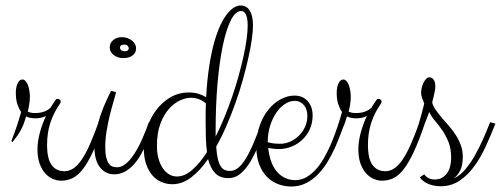

<svg xmlns="http://www.w3.org/2000/svg" viewBox="-20 -680 1808 693"><path d="M74.2 -259.8Q69.3 -242.7 64.5 -230.5Q59.6 -218.3 53.7 -207.8Q47.9 -197.3 40.8 -187.7Q33.7 -178.2 24.9 -167L21 -170.9Q32.2 -199.7 40.8 -225.1Q49.3 -250.5 56.2 -275.9Q48.3 -287.1 42.7 -304Q37.1 -320.8 37.1 -344.2Q37.1 -365.2 43.7 -379.2Q50.3 -393.1 61 -393.1Q66.9 -393.1 72 -387.7Q77.1 -382.3 80.6 -373.5Q84 -364.7 85.9 -353.3Q87.9 -341.8 87.9 -329.1Q87.9 -323.2 87.2 -316.4Q86.4 -309.6 85.4 -302.5Q84.5 -295.4 83 -288.8Q81.5 -282.2 80.1 -277.8Q83 -275.4 89.6 -273.7Q96.2 -272 106.9 -272Q125.5 -272 139.6 -277.3Q153.8 -282.7 162.1 -291Q169.4 -302.7 173.6 -309.1Q177.7 -315.4 180.2 -318.6Q182.6 -321.8 183.8 -322.5Q185.1 -323.2 187 -323.2Q192.4 -323.2 195.8 -320.3Q199.2 -317.4 199.2 -312Q199.2 -310.5 197.8 -308.1Q196.3 -305.7 193.8 -301.8Q173.3 -272 161.6 -236.3Q149.9 -200.7 149.9 -157.2Q149.9 -106.9 166.3 -84.5Q182.6 -62 212.9 -62Q229.5 -62 244.6 -72Q259.8 -82 274.4 -103.3Q289.1 -124.5 304 -158Q318.8 -191.4 335.9 -238.8L355 -233.9Q334 -171.9 315.4 -132.1Q296.9 -92.3 278.8 -69.1Q260.7 -45.9 241.7 -36.9Q222.7 -27.8 200.2 -27.8Q186 -27.8 170.9 -34.2Q155.8 -40.5 143.3 -54.2Q130.9 -67.9 123 -89.6Q115.2 -111.3 115.2 -142.1Q115.2 -157.2 117.9 -173.6Q120.6 -189.9 125 -205.3Q129.4 -220.7 134.8 -235.1Q140.1 -249.5 146 -261.2Q128.4 -252.9 107.9 -252.9Q87.9 -252.9 74.2 -259.8Z M392.1 -50.8Q361.3 -50.8 341.1 -75.7Q320.8 -100.6 320.8 -150.9Q320.8 -184.1 334.2 -235.6Q347.7 -287.1 380.9 -352.1L398.9 -347.2Q396 -334.5 389.4 -312.5Q382.8 -290.5 376.2 -263.4Q369.6 -236.3 364.7 -206.8Q359.9 -177.2 359.9 -149.9Q359.9 -127 363.3 -112.5Q366.7 -98.1 372.3 -90.1Q377.9 -82 385.5 -79.1Q393.1 -76.2 401.9 -76.2Q416 -76.2 428.7 -85Q441.4 -93.8 452.9 -108.2Q464.4 -122.6 474.4 -140.4Q484.4 -158.2 492.4 -176.3Q500.5 -194.3 506.8 -210.7Q513.2 -227.1 517.1 -238.8L536.1 -233.9Q530.8 -219.2 523.7 -200Q516.6 -180.7 507.6 -160.2Q498.5 -139.6 487.3 -120.1Q476.1 -100.6 461.9 -85.2Q447.8 -69.8 430.4 -60.3Q413.1 -50.8 392.1 -50.8ZM471.2 -505.9Q471.2 -488.8 458 -479.5Q444.8 -470.2 424.8 -470.2Q414.6 -470.2 405.5 -473.4Q396.5 -476.6 389.9 -481.7Q383.3 -486.8 379.6 -493.9Q376 -501 376 -508.8Q376 -525.4 388.9 -535.6Q401.9 -545.9 418.9 -545.9Q431.2 -545.9 440.9 -542.2Q450.7 -538.6 457.5 -532.7Q464.4 -526.9 467.8 -519.8Q471.2 -512.7 471.2 -505.9ZM444.8 -505.9Q444.8 -510.7 440.7 -514.9Q436.5 -519 428.2 -519Q413.1 -519 413.1 -507.8Q413.1 -502.4 417.7 -498.8Q422.4 -495.1 430.2 -495.1Q437.5 -495.1 441.2 -498.3Q444.8 -501.5 444.8 -505.9Z M662.1 -346.2Q683.6 -346.2 699 -340.6Q714.4 -335 724.1 -329.1Q727.5 -393.1 735.4 -442.6Q743.2 -492.2 753.7 -529.1Q764.2 -565.9 776.4 -591.1Q788.6 -616.2 801.3 -631.6Q814 -647 825.9 -653.6Q837.9 -660.2 848.1 -660.2Q870.1 -660.2 881.6 -641.6Q893.1 -623 893.1 -586.9Q893.1 -567.9 888.9 -538.3Q884.8 -508.8 876.7 -472.4Q868.7 -436 857.2 -394.5Q845.7 -353 830.8 -311Q815.9 -269 798.3 -228Q780.8 -187 760.3 -150.9Q762.2 -123 766.4 -106Q770.5 -88.9 776.9 -79.3Q783.2 -69.8 791.5 -66.4Q799.8 -63 810.1 -63Q824.2 -63 837.4 -72.5Q850.6 -82 864.3 -103Q877.9 -124 892.6 -157.5Q907.2 -190.9 924.3 -238.8L943.4 -233.9Q929.2 -196.3 915 -160.9Q900.9 -125.5 884.5 -97.9Q868.2 -70.3 848.6 -53.7Q829.1 -37.1 804.2 -37.1Q773.4 -37.1 756.3 -55.4Q739.3 -73.7 731 -106Q702.6 -64.5 670.2 -39.8Q637.7 -15.1 602.1 -15.1Q582 -15.1 563.5 -22.7Q544.9 -30.3 530.8 -46.1Q516.6 -62 507.8 -86.7Q499 -111.3 499 -146Q499 -182.1 510.5 -217.8Q522 -253.4 543.2 -282Q564.5 -310.5 594.5 -328.4Q624.5 -346.2 662.1 -346.2ZM619.1 -43Q646.5 -43 674.1 -67.1Q701.7 -91.3 727.1 -130.9Q724.1 -153.8 723.1 -179.7Q722.2 -205.6 722.2 -234.9Q722.2 -253.4 722.2 -271.7Q722.2 -290 723.1 -307.1Q720.7 -309.1 716.1 -312.5Q711.4 -315.9 704.3 -319.3Q697.3 -322.8 688.2 -325Q679.2 -327.1 668 -327.1Q651.4 -327.1 630.4 -317.9Q609.4 -308.6 590.6 -287.8Q571.8 -267.1 559.1 -233.9Q546.4 -200.7 546.4 -152.8Q546.4 -129.9 551.5 -109.9Q556.6 -89.8 566.2 -75Q575.7 -60.1 589.1 -51.5Q602.5 -43 619.1 -43ZM874 -586.9Q874 -594.2 873.3 -603.5Q872.6 -612.8 870.1 -620.8Q867.7 -628.9 863 -634.5Q858.4 -640.1 850.1 -640.1Q830.1 -640.1 813.2 -606.9Q796.4 -573.7 784.2 -515.4Q772 -457 765.1 -378.4Q758.3 -299.8 758.3 -209V-187Q774.9 -219.7 790 -256.8Q805.2 -293.9 818.1 -331.5Q831.1 -369.1 841.3 -406.2Q851.6 -443.4 858.9 -476.8Q866.2 -510.3 870.1 -538.6Q874 -566.9 874 -586.9Z M1031.2 -6.8Q1006.3 -6.8 983.4 -15.6Q960.4 -24.4 943.1 -42.2Q925.8 -60.1 915.5 -86.9Q905.3 -113.8 905.3 -149.9Q905.3 -193.8 918 -228.3Q930.7 -262.7 950.4 -286.4Q970.2 -310.1 994.6 -322.5Q1019 -335 1042.5 -335Q1072.8 -335 1090.6 -314.9Q1108.4 -294.9 1108.4 -263.2Q1108.4 -235.8 1098.1 -213.6Q1087.9 -191.4 1071 -175.5Q1054.2 -159.7 1032.5 -150.9Q1010.7 -142.1 987.3 -142.1Q976.1 -142.1 966.1 -143.3Q956.1 -144.5 948.2 -146Q951.2 -115.7 960 -93.8Q968.8 -71.8 981.9 -57.6Q995.1 -43.5 1011.5 -36.6Q1027.8 -29.8 1045.4 -29.8Q1067.4 -29.8 1085.9 -40.5Q1104.5 -51.3 1120.1 -68.6Q1135.7 -85.9 1148.7 -108.4Q1161.6 -130.9 1171.9 -154.1Q1182.1 -177.2 1190.2 -199.5Q1198.2 -221.7 1204.6 -238.8L1223.6 -233.9Q1217.3 -217.8 1208.7 -194.8Q1200.2 -171.9 1189 -146.7Q1177.7 -121.6 1162.6 -96.4Q1147.5 -71.3 1128.4 -51.5Q1109.4 -31.7 1085.2 -19.3Q1061 -6.8 1031.2 -6.8ZM1043.5 -315.9Q1025.4 -315.9 1008.1 -304.4Q990.7 -293 977.1 -272.9Q963.4 -252.9 954.8 -225.6Q946.3 -198.2 946.3 -167Q952.6 -164.6 964.1 -162.8Q975.6 -161.1 992.2 -161.1Q1009.8 -161.1 1027.1 -168.7Q1044.4 -176.3 1058.3 -189.7Q1072.3 -203.1 1080.8 -221.7Q1089.4 -240.2 1089.4 -262.2Q1089.4 -272.9 1086.4 -282.7Q1083.5 -292.5 1077.6 -299.8Q1071.8 -307.1 1063.2 -311.5Q1054.7 -315.9 1043.5 -315.9Z M1232.4 -259.8Q1227.5 -242.7 1222.7 -230.5Q1217.8 -218.3 1211.9 -207.8Q1206.1 -197.3 1199 -187.7Q1191.9 -178.2 1183.1 -167L1179.2 -170.9Q1190.4 -199.7 1199 -225.1Q1207.5 -250.5 1214.4 -275.9Q1206.5 -287.1 1200.9 -304Q1195.3 -320.8 1195.3 -344.2Q1195.3 -365.2 1201.9 -379.2Q1208.5 -393.1 1219.2 -393.1Q1225.1 -393.1 1230.2 -387.7Q1235.4 -382.3 1238.8 -373.5Q1242.2 -364.7 1244.1 -353.3Q1246.1 -341.8 1246.1 -329.1Q1246.1 -323.2 1245.4 -316.4Q1244.6 -309.6 1243.7 -302.5Q1242.7 -295.4 1241.2 -288.8Q1239.7 -282.2 1238.3 -277.8Q1241.2 -275.4 1247.8 -273.7Q1254.4 -272 1265.1 -272Q1283.7 -272 1297.9 -277.3Q1312 -282.7 1320.3 -291Q1327.6 -302.7 1331.8 -309.1Q1335.9 -315.4 1338.4 -318.6Q1340.8 -321.8 1342 -322.5Q1343.3 -323.2 1345.2 -323.2Q1350.6 -323.2 1354 -320.3Q1357.4 -317.4 1357.4 -312Q1357.4 -310.5 1356 -308.1Q1354.5 -305.7 1352.1 -301.8Q1331.5 -272 1319.8 -236.3Q1308.1 -200.7 1308.1 -157.2Q1308.1 -106.9 1324.5 -84.5Q1340.8 -62 1371.1 -62Q1387.7 -62 1402.8 -72Q1418 -82 1432.6 -103.3Q1447.3 -124.5 1462.2 -158Q1477.1 -191.4 1494.1 -238.8L1513.2 -233.9Q1492.2 -171.9 1473.6 -132.1Q1455.1 -92.3 1437 -69.1Q1418.9 -45.9 1399.9 -36.9Q1380.9 -27.8 1358.4 -27.8Q1344.2 -27.8 1329.1 -34.2Q1314 -40.5 1301.5 -54.2Q1289.1 -67.9 1281.2 -89.6Q1273.4 -111.3 1273.4 -142.1Q1273.4 -157.2 1276.1 -173.6Q1278.8 -189.9 1283.2 -205.3Q1287.6 -220.7 1293 -235.1Q1298.3 -249.5 1304.2 -261.2Q1286.6 -252.9 1266.1 -252.9Q1246.1 -252.9 1232.4 -259.8Z M1529.3 -275.9Q1523.9 -261.7 1518.8 -248Q1513.7 -234.4 1507.6 -220.7Q1501.5 -207 1493.2 -193.8Q1484.9 -180.7 1473.1 -167L1469.2 -170.9Q1481.9 -201.7 1491.7 -233.9Q1501.5 -266.1 1511.2 -306.2Q1508.8 -313 1506.8 -317.9Q1504.9 -322.8 1503.4 -326.9Q1502 -331.1 1501 -335.7Q1500 -340.3 1500 -346.2Q1500 -354 1502.2 -363.5Q1504.4 -373 1508.5 -381.3Q1512.7 -389.6 1518.1 -395.3Q1523.4 -400.9 1529.3 -400.9Q1536.1 -400.9 1540.3 -397.7Q1544.4 -394.5 1546.9 -389.6Q1549.3 -384.8 1550.3 -379.4Q1551.3 -374 1551.3 -369.1Q1551.3 -361.8 1549.6 -352.3Q1547.9 -342.8 1545.7 -333.7Q1543.5 -324.7 1541.7 -317.9Q1540 -311 1540 -309.1Q1543.9 -295.9 1553.5 -282.2Q1563 -268.6 1575.2 -254.4Q1587.4 -240.2 1600.8 -224.9Q1614.3 -209.5 1625.2 -192.4Q1636.2 -175.3 1643.3 -156Q1650.4 -136.7 1650.4 -115.2Q1650.4 -84.5 1641.4 -65.4Q1632.3 -46.4 1617.2 -36.1Q1639.2 -44.9 1658.4 -67.4Q1677.7 -89.8 1694.1 -118.9Q1710.4 -147.9 1724.4 -179.7Q1738.3 -211.4 1749 -238.8L1768.1 -233.9Q1751.5 -191.4 1732.9 -150.9Q1714.4 -110.4 1690.9 -78.6Q1667.5 -46.9 1637.9 -27.3Q1608.4 -7.8 1570.3 -7.8Q1560.1 -7.8 1549.6 -9.5Q1539.1 -11.2 1529.1 -14.9Q1519 -18.6 1510.3 -24.9Q1501.5 -31.2 1495.1 -40L1511.2 -50.8Q1515.6 -43.9 1524.9 -38.1Q1534.2 -32.2 1549.3 -32.2Q1564 -32.2 1575 -38.3Q1585.9 -44.4 1593.5 -54.9Q1601.1 -65.4 1604.7 -79.6Q1608.4 -93.8 1608.4 -109.9Q1608.4 -143.1 1598.9 -167Q1589.4 -190.9 1576.4 -209.7Q1563.5 -228.5 1550 -244.1Q1536.6 -259.8 1529.3 -275.9Z"/></svg>

Font: Clicker Script
Style: Regular
Weight: 400
Designer: Astigmatic (AOETI)
Foundry: Astigmatic (AOETI)
Version: Version 1.000